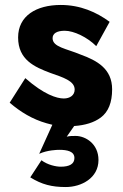

<svg xmlns="http://www.w3.org/2000/svg" viewBox="-20 -490 496 774"><path d="M82 -175 19 -76C62 -39 111 -9 168 7C175 9 183 11 191 13L138 130C171 115 210 114 219 114C251 114 280 120 280 147C280 171 260 182 225 182C206 182 172 175 147 156L102 225C149 254 189 264 245 264C308 264 377 228 377 155C377 89 324 58 285 58C272 58 260 58 249 61L279 18C323 15 359 4 386 -16C417 -39 432 -77 432 -130C432 -213 371 -246 305 -270C248 -294 192 -300 192 -336C192 -355 209 -366 241 -366C278 -366 332 -340 368 -304L422 -402C369 -441 304 -470 225 -470C126 -470 53 -426 53 -339C53 -249 119 -220 183 -196C234 -178 281 -164 281 -129C281 -106 262 -93 237 -93C209 -93 157 -109 82 -175Z"/></svg>

Font: Jost
Style: Bold
Weight: 700
Version: Version 3.710